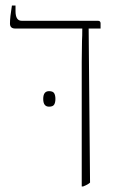

<svg xmlns="http://www.w3.org/2000/svg" viewBox="-20 -667 428 693"><path d="M275 -444 276 -520Q277 -536 277 -563V-564H35Q16 -564 16 -582Q16 -605 23 -647H36V-627Q36 -592 58 -592H333Q343 -592 343 -583V-564H300L305 -8Q298 -1 280 6H275ZM157 -338Q171 -338 175.5 -330.5Q180 -323 180 -310Q180 -297 175.5 -289.5Q171 -282 157 -282Q136 -282 136 -310Q136 -338 157 -338Z"/></svg>

Font: Noto Serif Hebrew NarrowThin
Style: Regular
Weight: 250
Width: 4
Designer: Monotype Design Team
Foundry: Monotype Imaging Inc.
Version: Version 1.000